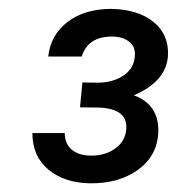

<svg xmlns="http://www.w3.org/2000/svg" viewBox="-20 -737 402 437"><path d="M167.5 -549.3 205.6 -548.8Q237.8 -549.8 260.5 -564.7Q283.2 -579.6 286.6 -606Q289.6 -629.9 274.4 -641.8Q259.3 -653.8 234.9 -653.8Q180.2 -653.8 166 -608.4H89.8Q95.2 -657.7 134 -687.3Q172.9 -716.8 233.9 -716.8Q295.4 -715.3 330.1 -686.5Q364.7 -657.7 362.3 -610.4Q358.9 -552.2 284.7 -520Q342.3 -499 340.3 -436Q337.9 -381.8 293.7 -350.3Q249.5 -318.8 184.6 -319.8Q126.5 -320.8 90.1 -351.1Q53.7 -381.3 53.7 -434.1H127.4Q127.4 -409.7 143.6 -396.2Q159.7 -382.8 188 -382.8Q219.2 -382.8 241.5 -398.4Q263.7 -414.1 267.1 -439.9Q273.4 -489.7 204.6 -492.2L162.1 -492.7Z"/></svg>

Font: RobotoDraft
Style: Italic
Weight: 400
Italic angle: -12°
Version: Version 2.001101; 2014